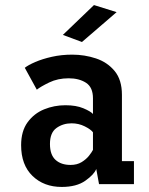

<svg xmlns="http://www.w3.org/2000/svg" viewBox="-20 -728 590 759"><path d="M224 11Q153.5 11 108.5 -32.5Q63.5 -76 63.5 -154Q63.5 -209.5 89 -244.5Q114.5 -279.5 154.5 -295.8Q194.5 -312 238.5 -312Q281 -312 309.5 -300Q338 -288 347.5 -277.5V-339.5Q347.5 -383 320 -400.8Q292.5 -418.5 251.5 -418.5Q208.5 -418.5 174.5 -402Q140.5 -385.5 125.5 -373.5L78 -460Q91 -470.5 119.2 -482.8Q147.5 -495 185.2 -503.5Q223 -512 265.5 -512Q314.5 -512 359.5 -497Q404.5 -482 433.2 -447.2Q462 -412.5 462 -353V-91H509.5V0H371.5L360.5 -60Q352 -38 317.2 -13.5Q282.5 11 224 11ZM259 -76Q284.5 -76 302.8 -87.2Q321 -98.5 332 -112.5Q343 -126.5 347.5 -135.5V-205Q339 -216.5 315 -228.5Q291 -240.5 263 -240.5Q229 -240.5 203.2 -222Q177.5 -203.5 177.5 -159Q177.5 -116 199.5 -96Q221.5 -76 259 -76ZM304 -562 228.5 -590 351.5 -708 441 -680Z"/></svg>

Font: Trispace SemiCondensed Medium
Style: Regular
Weight: 500
Width: 4
Designer: Tyler Finck
Foundry: Etcetera Type Company
Version: Version 1.210; ttfautohint (v1.8.3)